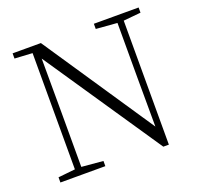

<svg xmlns="http://www.w3.org/2000/svg" viewBox="-127 -861 1042 1008"><g transform="rotate(-20 394.0 -357.5)"><path d="M47 0V-29L153 -40H172L298 -29V0ZM142 0V-701H177L178 -343V0ZM497 -694V-723H747V-694L642 -684H624ZM619 8 169 -657 167 -658 147 -688 43 -694V-723H201L633 -80L616 -74L615 -373V-723H650V8Z"/></g></svg>

Font: Noto Serif HK
Style: Regular
Weight: 200
Designer: Ryoko NISHIZUKA 西塚涼子 (kana & ideographs); Frank Grießhammer (Latin, Greek & Cyrillic); Wenlong ZHANG 张文龙 (bopomofo); San
Foundry: Adobe
Version: Version 2.001;hotconv 1.1.0;makeotfexe 2.6.0